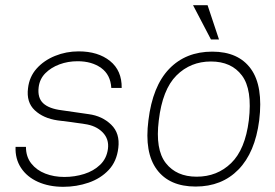

<svg xmlns="http://www.w3.org/2000/svg" viewBox="-20 -709 1061 740"><path d="M224 11Q169 11 126.5 -8Q84 -27 61 -62Q38 -97 40 -143H80Q80 -105 100.5 -79Q121 -53 154.5 -40Q188 -27 228 -27Q268 -27 304.5 -38.5Q341 -50 366 -74Q391 -98 396 -135Q401 -173 375.5 -199Q350 -225 306 -231Q280 -235 254 -238.5Q228 -242 202 -245Q147 -253 114 -284Q81 -315 88 -369Q93 -413 121 -444.5Q149 -476 192 -493.5Q235 -511 283 -511Q358 -511 404 -474Q450 -437 449 -370H409Q406 -421 370 -447Q334 -473 279 -473Q242 -473 209.5 -461Q177 -449 155 -427Q133 -405 129 -373Q124 -332 146.5 -311Q169 -290 218 -284Q236 -281 266.5 -277Q297 -273 322 -269Q374 -262 408.5 -228.5Q443 -195 436 -139Q430 -87 399 -54Q368 -21 321.5 -5Q275 11 224 11Z M780 -689 824 -557H793L724 -689ZM552 -245Q568 -377 632 -443.5Q696 -510 798 -510Q899 -510 947 -443.5Q995 -377 979 -245Q963 -121 899 -55.5Q835 10 734 10Q633 10 584.5 -55.5Q536 -121 552 -245ZM738 -28Q817 -28 871 -80.5Q925 -133 939 -245Q953 -364 912.5 -418Q872 -472 793 -472Q714 -472 660 -418Q606 -364 592 -245Q578 -133 619 -80.5Q660 -28 738 -28Z"/></svg>

Font: Haskoy ExtraLight
Style: Italic
Weight: 200
Designer: Ertekin Erdin
Foundry: Ertekin Erdin
Version: Version 2.000; ttfautohint (v1.8.4.7-5d5b)